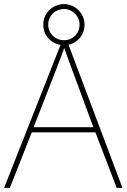

<svg xmlns="http://www.w3.org/2000/svg" viewBox="-20 -916 617 936"><path d="M549 0H577L314 -698C358 -707 392 -745 392 -796C392 -851 347 -896 292 -896C237 -896 191 -853 191 -796C191 -743 228 -705 275 -697L0 0H28L135 -271H445ZM292 -720C247 -720 215 -754 215 -796C215 -838 248 -872 292 -872C333 -872 368 -838 368 -796C368 -754 337 -720 292 -720ZM325 -594 435 -296H144L260 -593C270 -620 283 -652 293 -682C306 -645 317 -617 325 -594Z"/></svg>

Font: Noto Sans Meetei Mayek Thin
Style: Regular
Weight: 100
Designer: Monotype Design Team and Neelakash Kshetrimayum
Foundry: Monotype Imaging Inc.
Version: Version 2.002